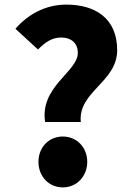

<svg xmlns="http://www.w3.org/2000/svg" viewBox="-20 -760 576 834"><path d="M176 -230H331C318 -362 489 -403 489 -542C489 -681 393 -740 268 -740C178 -740 102 -698 47 -635L145 -545C176 -576 205 -597 246 -597C287 -597 318 -575 318 -530C318 -448 152 -384 176 -230ZM147 -57C147 5 191 54 253 54C314 54 359 5 359 -57C359 -119 314 -167 253 -167C191 -167 147 -119 147 -57Z"/></svg>

Font: コーポレート・ロゴ ver3 Bold
Style: Regular
Weight: 700
Designer: [KANA_main] LOGOTYPE.JP [Source Han Sans] Ryoko NISHIZUKA 西塚涼子 (kana, bopomofo & ideographs); Paul D. Hunt (Latin, Greek
Version: Version 12.001;FEAKit 1.0